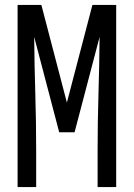

<svg xmlns="http://www.w3.org/2000/svg" viewBox="-20 -755 540 775"><path d="M51 0V-735H147L250 -341L353 -735H449V0H374V-147Q374 -262 377.5 -376.5Q381 -491 382 -606L281 -221H219L118 -606Q119 -491 122.5 -376.5Q126 -262 126 -147V0Z"/></svg>

Font: Iosevka srxl
Style: Regular
Weight: 400
Monospace: yes
Designer: Belleve Invis
Foundry: Belleve Invis
Version: Version 33.0.1; ttfautohint (v1.8.3)